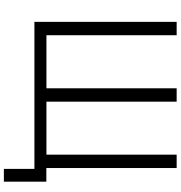

<svg xmlns="http://www.w3.org/2000/svg" viewBox="9 -777 924 982"><g transform="rotate(90 471.0 -286.0)"><path d="M91.8 -727.5H160.2V-61.5H431.6V-727.5H500V-61.5H771V-727.5H839.4V0H91.8ZM843.8 156.2V0H801.8V-61H909.2V156.2Z"/></g></svg>

Font: Inter 18pt Light
Style: Regular
Weight: 300
Designer: Rasmus Andersson
Foundry: rsms
Version: Version 4.001;git-66647c0bb